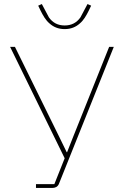

<svg xmlns="http://www.w3.org/2000/svg" viewBox="-20 -930 613 950"><path d="M158 -19H249L300 -147L30 -698H54L273 -253L310 -177H312L342 -253L520 -698H543L271 -19C265 -6 254 0 238 0H158ZM300 -786C268 -786 244 -797 225 -814C206 -830 193 -853 181 -877L169 -902L187 -910L222 -844C241 -817 267 -804 300 -804C333 -804 359 -817 378 -844L413 -910L431 -902L419 -877C407 -853 394 -830 375 -814C356 -797 332 -786 300 -786Z"/></svg>

Font: Plexus Sans Thin
Style: Regular
Weight: 250
Version: Version 2.001;PS 002.001;hotconv 1.0.70;makeotf.lib2.5.58329